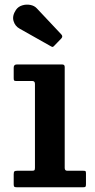

<svg xmlns="http://www.w3.org/2000/svg" viewBox="-20 -793 402 813"><path d="M117 -450H49.5Q42 -450 40 -452Q38 -454 38 -461.5V-506.5Q38 -520 51 -520H243.5Q254 -520 254 -509.5V-82Q254 -70 264.5 -70H331.5Q339 -70 341.5 -68.5Q344 -67 344 -59.5V-13Q344 -5 342 -2.5Q340 0 331.5 0H52.5Q44 0 41 -2Q38 -4 38 -12V-55Q38 -65 41.2 -67.5Q44.5 -70 53.5 -70H116Q124 -70 126 -72.5Q128 -75 128 -83V-437.5Q128 -450 117 -450ZM195.5 -597 62.5 -672Q43.5 -682.5 37.2 -704.5Q31 -726.5 47.5 -751Q57 -765 74 -770.2Q91 -775.5 108.2 -772.2Q125.5 -769 136 -757.5L239 -648Q248 -639 239.5 -630L210.5 -600Q206.5 -595.5 203.8 -594.5Q201 -593.5 195.5 -597Z"/></svg>

Font: Besley SemiBold
Style: Regular
Weight: 600
Designer: Owen Earl
Foundry: indestructible type*
Version: Version 2.001; ttfautohint (v1.8.3)